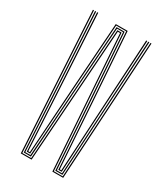

<svg xmlns="http://www.w3.org/2000/svg" viewBox="-199 -879 818 957"><g transform="rotate(30 210.0 -400.0)"><path d="M88.2 0 41.8 -800H47.8L94 -5.5H145L198.2 -772.5H222.2L275.5 -5.5H326.5L372.8 -800H378.8L332.2 0H270L216.8 -767H203.8L150.5 0ZM99 -11.2 77.8 -386.2 54 -800H60.2L83.5 -391.5L104.5 -16.8H134.2L159.8 -391.5L187.2 -783.8H233.2L260.8 -390.2L286 -16.8H316L337 -389.5L360.2 -800H366.5L342.5 -384.2L321.5 -11.2H280.5L255 -385.8L227.8 -778.2H192.8L165.2 -386.2L140 -11.2ZM109.8 -22.5 89 -395.5 66 -800H72.2L94.8 -399.5L115.2 -28H124L148.8 -400.8L176 -795H244.5L271.8 -398.5L296.5 -28H305.2L325.5 -396.5L348.2 -800H354.5L331.2 -393.8L310.8 -22.5H291.2L266.2 -394.5L239 -789.5H181.5L154.5 -397L129.2 -22.5Z"/></g></svg>

Font: Big Shoulders Inline Display ExtraLight
Style: Regular
Weight: 250
Version: Version 2.002